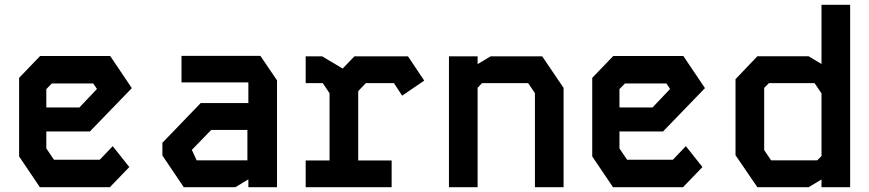

<svg xmlns="http://www.w3.org/2000/svg" viewBox="-20 -784 3640 804"><path d="M148 -549.5 60 -458V-129L147 0H440L521.5 -84.5L452 -172L397.5 -115H206L174 -162.5V-233.5H356.5L532 -415L441.5 -549.5ZM174 -411 197 -434.5H370.5L386 -411.5L312.5 -334H174Z M740 -550V-439H1020V-352.5H820.5L660 -186V-133L749.5 0H965.5L1020 -33V0H1140V-447.5L1070.5 -550ZM784 -155V-157L864.5 -240H1016V-112.5H803.5Z M1260 -548V-436H1331.5L1360 -393.5V-112H1260V0H1620V-112H1480V-402.5L1512 -436H1629.5L1664 -383.5L1756.5 -446.5L1688.5 -548H1464L1415 -497L1329 -548Z M1860 -548V0H1980V-416L1998.5 -436H2191.5L2220 -394V0H2340V-416L2250.5 -548H2034.5L1980 -515.5V-548Z M2548 -549.5 2460 -458V-129L2547 0H2840L2921.5 -84.5L2852 -172L2797.5 -115H2606L2574 -162.5V-233.5H2756.5L2932 -415L2841.5 -549.5ZM2574 -411 2597 -434.5H2770.5L2786 -411.5L2712.5 -334H2574Z M3420 -764H3540V0H3420V-32.5L3366 0H3151.5L3060 -134V-452.5L3151.5 -548.5H3366L3420 -516ZM3180 -155.5 3209 -112.5H3402L3420 -130.5V-393L3391 -436H3200L3180 -416Z"/></svg>

Font: Kode Mono
Style: Regular
Weight: 400
Monospace: yes
Designer: Isa Ozler
Foundry: Kadena LLC
Version: Version 1.000;gftools[0.9.28]